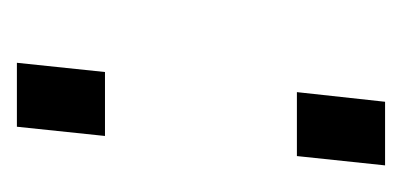

<svg xmlns="http://www.w3.org/2000/svg" viewBox="-147 -423 487 233"><g transform="rotate(90 96.5 -306.5)"><path d="M56.2 -83.5 67.4 -190.4H145L133.8 -83.5ZM91.8 -423.3 103.5 -530.3H180.7L169.4 -423.3Z"/></g></svg>

Font: Oswald
Style: Light
Weight: 300
Designer: Vernon Adams
Foundry: Vernon Adams
Version: 3.0; ttfautohint (v0.95.6-bc232) -l 8 -r 50 -G 200 -x 0 -w "